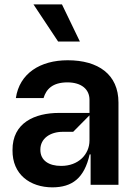

<svg xmlns="http://www.w3.org/2000/svg" viewBox="-20 -820 605 852"><path d="M334.5 -635.7 255 -800.4H128.6L237.9 -635.7ZM212.4 11.4C300.4 11 354 -29.1 377.8 -134.9H382.1V0H505.7V-365.1C505.7 -490.1 415.5 -552.6 280.5 -552.6C158.4 -552.6 66.4 -494.3 50.4 -384.9H173.3C185 -424 212.7 -454.2 279.1 -454.5C342.3 -454.2 376.8 -423.3 377.1 -377.8V-318.9H242.2C135.3 -318.9 34.4 -275.9 35.5 -153.4C34.4 -45.8 113.3 11 212.4 11.4ZM251.4 -83.8C197.1 -83.5 158.7 -108 159.1 -155.5C158.7 -206 203.5 -235.1 258.5 -235.1H304.7L377.1 -308.2V-196C376.8 -134.9 327.8 -83.5 251.4 -83.8Z"/></svg>

Font: Riot Sans 2.0
Style: Bold
Weight: 600
Designer: Rasmus Andersson
Foundry: rsms
Version: Version 3.006;hotconv 1.0.109;makeotfexe 2.5.65596